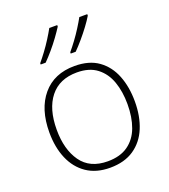

<svg xmlns="http://www.w3.org/2000/svg" viewBox="-141 -868 863 979"><g transform="rotate(-20 290.5 -378.0)"><path d="M522 -265Q522 -185 496.5 -123Q471 -61 419 -25.5Q367 10 289 10Q214 10 162.5 -25Q111 -60 84.5 -122Q58 -184 58 -265Q58 -392 120.5 -466Q183 -540 294 -540Q373 -540 423 -504Q473 -468 497.5 -406Q522 -344 522 -265ZM98 -265Q98 -158 145 -91.5Q192 -25 289 -25Q356 -25 399 -55.5Q442 -86 462 -140Q482 -194 482 -265Q482 -333 463 -387Q444 -441 402.5 -473Q361 -505 294 -505Q199 -505 148.5 -441.5Q98 -378 98 -265ZM446 -758Q433 -736 412.5 -708.5Q392 -681 369 -654Q346 -627 325 -606H298V-613Q315 -633 335 -660Q355 -687 373 -715.5Q391 -744 403 -766H446ZM283 -758Q269 -736 249 -708.5Q229 -681 206 -654Q183 -627 162 -606H135V-613Q152 -633 172 -660Q192 -687 210 -715.5Q228 -744 240 -766H283Z"/></g></svg>

Font: Noto Sans ExtraLight
Style: Regular
Weight: 200
Designer: Monotype Design Team
Foundry: Monotype Imaging Inc.
Version: Version 2.007